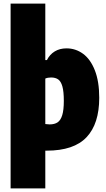

<svg xmlns="http://www.w3.org/2000/svg" viewBox="-20 -828 592 1068"><path d="M39 -808H232V-494H241Q257 -525.5 284.8 -542.2Q312.5 -559 350 -559Q400.5 -559 441.8 -529Q483 -499 507.5 -437Q532 -375 532 -284Q532 -139.5 461.5 -64.8Q391 10 240 10H232V220H39ZM335 -267Q335 -319 327 -347.2Q319 -375.5 303.8 -386.2Q288.5 -397 264 -397Q245.5 -397 232 -391V-138Q248 -136 256 -136Q283.5 -136 300.5 -147.5Q317.5 -159 326.2 -187.5Q335 -216 335 -267Z"/></svg>

Font: Encode Sans Condensed Black
Style: Regular
Weight: 900
Width: 3
Designer: Multiple Designers
Foundry: Impallari Type
Version: Version 2.000